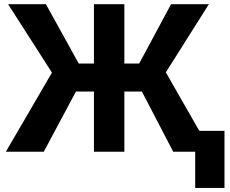

<svg xmlns="http://www.w3.org/2000/svg" viewBox="-20 -731 1109 925"><path d="M288.6 -290 19 -710.9H201.2L359.4 -424.8H484.4L464.8 -290ZM358.4 -313.5 190.9 0H8.3L241.2 -399.9ZM579.1 -710.9V0H432.6V-710.9ZM986.3 -710.9 720.7 -290H545.4L525.9 -424.8H650.4L804.2 -710.9ZM814.5 0 651.4 -313.5 769 -399.9 997.6 0ZM1061.5 -100.6V174.3H920.4V-100.6Z"/></svg>

Font: RobotoDEMO
Style: Regular
Weight: 400
Designer: Christian Robertson
Foundry: Google
Version: Version 2.136